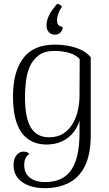

<svg xmlns="http://www.w3.org/2000/svg" viewBox="-20 -751 574 1007"><path d="M214 236Q170 236 133 223Q96 210 73.5 182.5Q51 155 51 114Q51 82 66.5 63Q82 44 103 44Q124 44 134 57Q119 66 113 81Q107 96 107 114Q107 145 121.5 165Q136 185 161 194.5Q186 204 216 204Q311 204 354 140Q397 76 397 -52Q397 -66 397 -83.5Q397 -101 397 -118Q379 -60 333.5 -26.5Q288 7 224 7Q170 7 130 -19.5Q90 -46 69 -102.5Q48 -159 48 -248Q48 -281 53 -318Q58 -355 71.5 -390.5Q85 -426 109.5 -455Q134 -484 173.5 -500.5Q213 -517 270 -517Q299 -517 333 -511.5Q367 -506 400 -492Q433 -478 456 -451V-45Q456 60 424.5 121.5Q393 183 338.5 209.5Q284 236 214 236ZM237 -31Q283 -31 313.5 -51.5Q344 -72 362.5 -104.5Q381 -137 389 -175Q397 -213 397 -248L398 -441Q379 -463 343 -473.5Q307 -484 265 -484Q215 -484 184 -461.5Q153 -439 137 -403Q121 -367 116 -324.5Q111 -282 111 -242Q111 -131 142.5 -81Q174 -31 237 -31ZM280 -731Q289 -729 295 -725.5Q301 -722 305 -716Q291 -695 285 -677Q279 -659 279 -645Q279 -626 287.5 -619Q296 -612 309 -609Q309 -595 298 -582Q287 -569 268 -569Q258 -569 248 -573.5Q238 -578 231 -589.5Q224 -601 224 -620Q224 -641 235.5 -667Q247 -693 280 -731Z"/></svg>

Font: Arima Light
Style: Regular
Weight: 300
Designer: Joana Correia and Natanael Gama
Foundry: NDISCOVER
Version: Version 1.101;gftools[0.9.23]